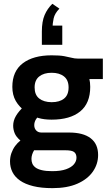

<svg xmlns="http://www.w3.org/2000/svg" viewBox="-20 -790 573 1010"><path d="M256.3 199.7Q197.3 199.7 154.8 189.2Q112.3 178.7 85.2 159.7Q58.1 140.6 45.4 115Q32.7 89.4 32.7 59.1Q32.7 36.1 40 15.4Q47.4 -5.4 59.8 -22.2Q72.3 -39.1 87.4 -50.8Q64.9 -69.8 57.1 -89.4Q49.3 -108.9 49.3 -128.9Q49.3 -155.3 64 -180.4Q78.6 -205.6 109.9 -234.4L118.7 -199.2Q81.1 -227.1 63 -258.8Q44.9 -290.5 44.9 -333Q44.9 -415.5 100.1 -457.3Q155.3 -499 251.5 -499Q293.5 -499 317.4 -494.6Q341.3 -490.2 356.9 -486.1Q372.6 -481.9 387.7 -481.9H521V-374H414.6L435.5 -414.6Q454.6 -378.9 454.6 -333Q454.6 -246.6 401.6 -203.6Q348.6 -160.6 251.5 -160.6Q211.9 -160.6 182.6 -169.2Q153.3 -177.7 130.4 -190.9H192.9Q177.7 -176.3 168.9 -161.9Q160.2 -147.5 160.2 -131.3Q160.2 -114.7 170.4 -103.8Q180.7 -92.8 197.8 -92.8H343.3Q418 -92.8 457 -62.7Q496.1 -32.7 496.1 25.4Q496.1 73.2 468.3 113Q440.4 152.8 387 176.3Q333.5 199.7 256.3 199.7ZM254.4 110.4Q299.3 110.4 327.4 100.3Q355.5 90.3 368.9 74.2Q382.3 58.1 382.3 39.6Q382.3 20 370.6 10.3Q358.9 0.5 324.2 0.5H104L195.3 -46.4Q172.9 -22.5 159.2 0.7Q145.5 23.9 145.5 45.9Q145.5 59.1 150.1 70.6Q154.8 82 166.7 91.1Q178.7 100.1 200.2 105.2Q221.7 110.4 254.4 110.4ZM251.5 -252.4Q293.5 -252.4 317.1 -271.5Q340.8 -290.5 340.8 -330.1Q340.8 -368.7 316.7 -387.9Q292.5 -407.2 251.5 -407.2Q210.9 -407.2 186.5 -387.9Q162.1 -368.7 162.1 -330.1Q162.1 -291 186 -272Q210 -252.9 251.5 -252.4ZM200.2 -554.2V-624Q200.2 -677.2 214.8 -711.2Q229.5 -745.1 255.4 -770L292.5 -744.6Q268.1 -719.7 262.2 -693.4Q256.3 -667 256.8 -642.6L235.8 -655.3H307.6V-554.2Z"/></svg>

Font: Anaheim
Style: Bold
Weight: 700
Version: Version 2.001